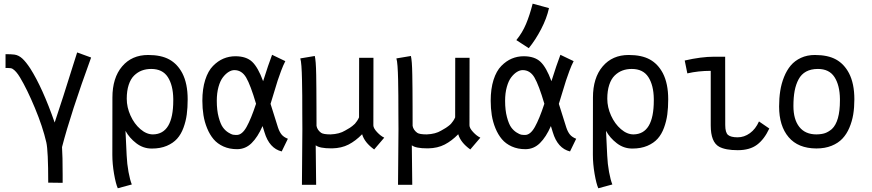

<svg xmlns="http://www.w3.org/2000/svg" viewBox="-20 -800 4698 1034"><path d="M239.7 183.6Q239.7 11.2 229.5 -33.2Q210 -117.7 168 -218.5Q126 -319.3 87.9 -382.8Q66.9 -418 46.9 -429.7Q39.6 -434.1 17.1 -434.1Q15.6 -434.1 13.2 -433.8Q10.7 -433.6 9.8 -433.6V-508.3Q41.5 -508.3 58.6 -505.9Q81.1 -502.4 100.6 -484.4Q120.1 -466.3 143.1 -431.2Q209 -327.6 274.4 -140.1Q290.5 -187 320.8 -281.5Q351.1 -376 373 -446.8L395.5 -517.6L470.7 -490.2Q360.8 -189 314 -7.8Q317.4 39.1 317.4 141.6V184.6Z M585.4 -274.4Q585.4 -380.9 637.7 -442.4Q689.9 -503.9 777.8 -503.9Q848.1 -503.9 891.8 -479.7Q935.5 -455.6 961.9 -405.8Q990.7 -350.1 990.7 -265.1Q990.7 -220.2 985.8 -183.6Q981 -147 968 -111.8Q955.1 -76.7 933.8 -53Q912.6 -29.3 878.2 -14.6Q843.8 0 797.9 0H796.9Q751 0 713.9 -28.6Q676.8 -57.1 655.8 -95.2L662.1 36.6Q664.1 82.5 672.1 126.2Q680.2 169.9 689.9 193.4L614.3 213.9Q603.5 189.9 594.2 136.2Q585 82.5 585 34.2ZM913.1 -258.8V-267.6Q912.1 -340.8 883.8 -384.8Q855.5 -428.7 794.4 -428.7Q767.1 -428.7 744.1 -420.2Q721.2 -411.6 702.4 -393.3Q683.6 -375 673.1 -343Q662.6 -311 662.6 -268.1Q662.6 -222.2 682.9 -177.5Q703.1 -132.8 736.1 -104.5Q769 -76.2 803.7 -76.2Q913.1 -77.6 913.1 -258.8Z M1147.5 -257.3Q1147.5 -206.5 1157.5 -169.2Q1167.5 -131.8 1180.2 -114.3Q1192.9 -96.7 1209.5 -86.4Q1226.1 -76.2 1234.1 -74.7Q1242.2 -73.2 1248.5 -73.2H1254.9Q1283.7 -73.2 1307.9 -116.5Q1332 -159.7 1358.9 -241.2Q1329.1 -342.3 1305.7 -382.3Q1282.2 -422.4 1242.2 -422.4Q1227.1 -422.4 1211.2 -412.6Q1195.3 -402.8 1180.7 -384Q1166 -365.2 1156.7 -332Q1147.5 -298.8 1147.5 -257.3ZM1437 -240.7Q1471.2 -130.9 1477.1 -113.3Q1484.9 -89.8 1496.3 -75.7Q1507.8 -61.5 1530.3 -52.7L1497.1 15.6Q1430.2 -1 1404.3 -87.9Q1397.5 -110.4 1394 -121.1Q1368.2 -62 1335 -29.3Q1301.8 3.4 1256.8 3.4Q1215.8 3.4 1183.3 -11.2Q1150.9 -25.9 1130.1 -50.5Q1109.4 -75.2 1095.5 -109.1Q1081.5 -143.1 1075.7 -179.7Q1069.8 -216.3 1069.8 -257.3Q1069.8 -321.8 1085.2 -369.9Q1100.6 -418 1127 -444.8Q1153.3 -471.7 1183.6 -484.4Q1213.9 -497.1 1247.6 -497.1Q1306.2 -497.1 1337.9 -467.3Q1369.6 -437.5 1397 -362.8Q1425.3 -452.6 1445.3 -504.9L1516.6 -470.7Q1505.4 -449.2 1493.7 -418Q1481.9 -386.7 1475.3 -366Q1468.8 -345.2 1455.1 -300Q1441.4 -254.9 1437 -240.7Z M1995.1 4.9Q1942.9 -32.7 1930.2 -77.1Q1895.5 -41.5 1857.4 -21.7Q1819.3 -2 1768.6 -1H1764.2Q1700.7 -1 1680.2 -17.6L1682.6 195.3H1606L1608.4 -104.5Q1607.9 -133.8 1607.9 -189Q1607.9 -244.1 1607.7 -284.7Q1607.4 -325.2 1606.4 -369.9Q1605.5 -414.6 1603.3 -444.1Q1601.1 -473.6 1597.2 -485.4L1675.3 -498.5Q1678.2 -485.8 1680.2 -461.7Q1682.1 -437.5 1682.9 -395.8Q1683.6 -354 1683.8 -321.3Q1684.1 -288.6 1684.3 -223.4Q1684.6 -158.2 1684.6 -122.1Q1688.5 -100.1 1709 -85Q1721.2 -76.2 1760.7 -76.2Q1808.1 -78.1 1838.4 -96.7Q1839.8 -97.7 1850.1 -103.5Q1860.4 -109.4 1864.3 -111.8Q1868.2 -114.3 1877.2 -121.1Q1886.2 -127.9 1891.4 -133.5Q1896.5 -139.2 1902.8 -148.4Q1909.2 -157.7 1913.6 -168L1914.1 -488.8H1991.2L1990.7 -125Q1990.7 -109.9 2010.5 -88.6Q2030.3 -67.4 2049.3 -58.6Z M2512.7 4.9Q2460.4 -32.7 2447.8 -77.1Q2413.1 -41.5 2375 -21.7Q2336.9 -2 2286.1 -1H2281.7Q2218.3 -1 2197.8 -17.6L2200.2 195.3H2123.5L2126 -104.5Q2125.5 -133.8 2125.5 -189Q2125.5 -244.1 2125.2 -284.7Q2125 -325.2 2124 -369.9Q2123 -414.6 2120.8 -444.1Q2118.7 -473.6 2114.7 -485.4L2192.9 -498.5Q2195.8 -485.8 2197.8 -461.7Q2199.7 -437.5 2200.4 -395.8Q2201.2 -354 2201.4 -321.3Q2201.7 -288.6 2201.9 -223.4Q2202.1 -158.2 2202.1 -122.1Q2206.1 -100.1 2226.6 -85Q2238.8 -76.2 2278.3 -76.2Q2325.7 -78.1 2356 -96.7Q2357.4 -97.7 2367.7 -103.5Q2377.9 -109.4 2381.8 -111.8Q2385.7 -114.3 2394.8 -121.1Q2403.8 -127.9 2408.9 -133.5Q2414.1 -139.2 2420.4 -148.4Q2426.8 -157.7 2431.2 -168L2431.6 -488.8H2508.8L2508.3 -125Q2508.3 -109.9 2528.1 -88.6Q2547.9 -67.4 2566.9 -58.6Z M2760.7 -584Q2793 -623.5 2812.7 -670.4Q2832.5 -717.3 2848.6 -780.3L2936.5 -756.3Q2924.8 -702.1 2894.5 -643.8Q2864.3 -585.4 2827.6 -540.5ZM2700.2 -257.3Q2700.2 -206.5 2710.2 -169.2Q2720.2 -131.8 2732.9 -114.3Q2745.6 -96.7 2762.2 -86.4Q2778.8 -76.2 2786.9 -74.7Q2794.9 -73.2 2801.3 -73.2H2807.6Q2836.4 -73.2 2860.6 -116.5Q2884.8 -159.7 2911.6 -241.2Q2881.8 -342.3 2858.4 -382.3Q2835 -422.4 2794.9 -422.4Q2779.8 -422.4 2763.9 -412.6Q2748 -402.8 2733.4 -384Q2718.8 -365.2 2709.5 -332Q2700.2 -298.8 2700.2 -257.3ZM2989.7 -240.7Q3023.9 -130.9 3029.8 -113.3Q3037.6 -89.8 3049.1 -75.7Q3060.5 -61.5 3083 -52.7L3049.8 15.6Q2982.9 -1 2957 -87.9Q2950.2 -110.4 2946.8 -121.1Q2920.9 -62 2887.7 -29.3Q2854.5 3.4 2809.6 3.4Q2768.6 3.4 2736.1 -11.2Q2703.6 -25.9 2682.9 -50.5Q2662.1 -75.2 2648.2 -109.1Q2634.3 -143.1 2628.4 -179.7Q2622.6 -216.3 2622.6 -257.3Q2622.6 -321.8 2637.9 -369.9Q2653.3 -418 2679.7 -444.8Q2706.1 -471.7 2736.3 -484.4Q2766.6 -497.1 2800.3 -497.1Q2858.9 -497.1 2890.6 -467.3Q2922.4 -437.5 2949.7 -362.8Q2978 -452.6 2998 -504.9L3069.3 -470.7Q3058.1 -449.2 3046.4 -418Q3034.7 -386.7 3028.1 -366Q3021.5 -345.2 3007.8 -300Q2994.1 -254.9 2989.7 -240.7Z M3173.3 -274.4Q3173.3 -380.9 3225.6 -442.4Q3277.8 -503.9 3365.7 -503.9Q3436 -503.9 3479.7 -479.7Q3523.4 -455.6 3549.8 -405.8Q3578.6 -350.1 3578.6 -265.1Q3578.6 -220.2 3573.7 -183.6Q3568.8 -147 3555.9 -111.8Q3543 -76.7 3521.7 -53Q3500.5 -29.3 3466.1 -14.6Q3431.6 0 3385.7 0H3384.8Q3338.9 0 3301.8 -28.6Q3264.6 -57.1 3243.7 -95.2L3250 36.6Q3252 82.5 3260 126.2Q3268.1 169.9 3277.8 193.4L3202.1 213.9Q3191.4 189.9 3182.1 136.2Q3172.9 82.5 3172.9 34.2ZM3501 -258.8V-267.6Q3500 -340.8 3471.7 -384.8Q3443.4 -428.7 3382.3 -428.7Q3355 -428.7 3332 -420.2Q3309.1 -411.6 3290.3 -393.3Q3271.5 -375 3261 -343Q3250.5 -311 3250.5 -268.1Q3250.5 -222.2 3270.8 -177.5Q3291 -132.8 3324 -104.5Q3356.9 -76.2 3391.6 -76.2Q3501 -77.6 3501 -258.8Z M3826.7 -494.6H3885.3Q3885.3 -494.6 3885.7 -126.5Q3885.7 -85.9 3900.9 -73.2Q3916 -60.5 3952.6 -60.5Q3987.8 -60.5 4018.6 -82.8Q4049.3 -105 4067.4 -146L4123 -107.9Q4095.7 -49.3 4056.6 -20.3Q4017.6 8.8 3953.1 8.8Q3887.2 8.8 3853 -9.8Q3807.6 -34.7 3807.6 -124.5V-418.5Q3740.7 -418.5 3681.6 -404.8L3667.5 -474.1Q3755.9 -494.6 3826.7 -494.6Z M4376 -0.5Q4278.3 -1 4227.1 -61.3Q4175.8 -121.6 4175.8 -226.6Q4175.8 -271 4181.9 -310.3Q4188 -349.6 4202.4 -385.5Q4216.8 -421.4 4238.5 -447.3Q4260.3 -473.1 4293.5 -488.5Q4326.7 -503.9 4368.2 -503.9Q4438.5 -503.9 4482.2 -479.7Q4525.9 -455.6 4552.2 -405.8Q4581.1 -350.1 4581.1 -265.1Q4581.1 -221.2 4575 -183.8Q4568.8 -146.5 4554.2 -112.1Q4539.6 -77.6 4516.8 -53.5Q4494.1 -29.3 4458.5 -14.9Q4422.9 -0.5 4377 -0.5ZM4460 -105Q4503.4 -146 4503.4 -258.8V-267.6Q4502.4 -340.8 4474.1 -384.8Q4445.8 -428.7 4384.8 -428.7Q4347.7 -428.7 4321.5 -414.6Q4295.4 -400.4 4280.8 -373Q4266.1 -345.7 4259.5 -310.8Q4252.9 -275.9 4252.9 -229Q4252.9 -156.7 4284.7 -116.5Q4316.4 -76.2 4377 -76.2Q4404.8 -76.7 4423.1 -83Q4441.4 -89.4 4460 -105Z"/></svg>

Font: FantasqueSansM Nerd Font
Style: Regular
Weight: 400
Monospace: yes
Designer: Jany Belluz
Version: Version 1.8.0 ; ttfautohint (v1.8.2);Nerd Fonts 3.4.0